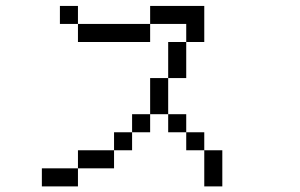

<svg xmlns="http://www.w3.org/2000/svg" viewBox="-20 -708 1040 665"><path d="M250 -125H125V-62.5H250ZM250 -125H375V-187.5H250ZM687.5 -187.5Q687.5 -187.5 687.5 -62.5H750Q750 -62.5 750 -187.5ZM375 -187.5H437.5V-250H375ZM687.5 -187.5V-250H625V-187.5ZM437.5 -250H500V-312.5H437.5ZM625 -250V-312.5H562.5V-250ZM500 -312.5H562.5Q562.5 -312.5 562.5 -437.5H500Q500 -437.5 500 -312.5ZM562.5 -437.5H625Q625 -437.5 625 -562.5H562.5Q562.5 -562.5 562.5 -437.5ZM625 -562.5H687.5Q687.5 -562.5 687.5 -687.5H500V-625H250V-562.5H500V-625H625ZM250 -625V-687.5H187.5V-625Z"/></svg>

Font: Unifont
Style: Regular
Weight: 500
Version: Version 13.0.05